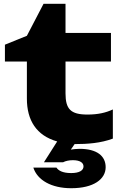

<svg xmlns="http://www.w3.org/2000/svg" viewBox="-20 -745 643 1014"><path d="M122 -420V-224C122 -110 172 -29 282 2L212 112H313C326 105 345 101 365 101C405 101 421 116 421 134C421 155 399 169 356 169C309 169 288 155 278 140H156C177 206 251 249 356 249C475 249 538 201 538 138C538 78 491 41 400 41C384 41 368 43 354 45L374 16C442 16 512 11 576 -13V-167C540 -150 498 -140 442 -140C353 -140 326 -169 326 -252V-420H566V-571H326V-725H210L122 -556L6 -509V-420Z"/></svg>

Font: Bounded
Style: Bold
Weight: 700
Designer: Vlad Churkin
Version: Version 3.0